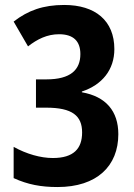

<svg xmlns="http://www.w3.org/2000/svg" viewBox="-20 -744 540 774"><path d="M441 -546C441 -661 364 -724 239 -724C154 -724 93 -702 35 -657L93 -557C130 -586 170 -606 218 -606C276 -606 304 -578 304 -526C304 -463 265 -424 167 -424H125V-310H166C272 -310 311 -277 311 -210C311 -145 277 -107 193 -107C144 -107 87 -123 35 -152V-26C92 0 145 10 212 10C371 10 457 -75 457 -203C457 -296 407 -355 310 -372V-375C392 -402 441 -463 441 -546Z"/></svg>

Font: Noto Sans Myanmar Condensed
Style: Bold
Weight: 700
Width: 3
Designer: Monotype Design Team
Foundry: Monotype Imaging Inc.
Version: Version 2.107